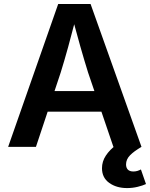

<svg xmlns="http://www.w3.org/2000/svg" viewBox="-20 -748 764 978"><path d="M21.5 0 276.4 -727.5H441.4L700.7 0H557.6L428.7 -378.4Q410.2 -437.5 389.4 -510.5Q368.7 -583.5 343.3 -677.7H372.1Q347.7 -583 327.4 -509.5Q307.1 -436 289.1 -378.4L163.1 0ZM170.4 -179.2V-284.2H551.8V-179.2ZM627.4 210Q573.2 210 536.4 183.6Q499.5 157.2 499.5 108.9Q499.5 74.2 519.3 44.4Q539.1 14.6 570.8 -8.8L700.7 0Q663.1 22 642.6 42.7Q622.1 63.5 622.1 89.4Q622.1 106.4 631.3 116Q640.6 125.5 659.7 125.5Q670.4 125.5 679.9 122.6Q689.5 119.6 697.8 115.2L723.6 189.5Q707 197.3 681.2 203.6Q655.3 210 627.4 210Z"/></svg>

Font: Inter 17pt SemiBold
Style: Regular
Weight: 600
Version: Version 4.001;git-66647c0bb